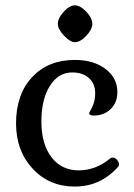

<svg xmlns="http://www.w3.org/2000/svg" viewBox="-20 -685 500 718"><path d="M325.2 -595.7Q325.2 -617.2 302.7 -641.1Q280.3 -665 259.8 -665Q240.2 -665 218.3 -641.1Q196.3 -617.2 196.3 -595.7Q196.3 -576.2 219.2 -551.8Q242.2 -527.3 259.8 -527.3Q280.3 -527.3 302.7 -551.3Q325.2 -575.2 325.2 -595.7ZM422.9 -62.5Q424.8 -63.5 424.8 -70.3Q424.8 -79.1 417.5 -87.4Q410.2 -95.7 402.3 -95.7Q395.5 -95.7 393.6 -93.8Q338.9 -47.9 274.4 -47.9Q210 -47.9 172.4 -97.2Q134.8 -146.5 134.8 -230.5Q134.8 -313.5 166.5 -363.8Q198.2 -414.1 250 -414.1Q289.1 -414.1 312.5 -393.1Q335.9 -372.1 335.9 -336.9Q335.9 -314.5 330.1 -297.9Q324.2 -281.2 318.8 -272.9Q313.5 -264.6 313.5 -261.7Q313.5 -252.9 330.1 -252.9Q369.1 -252.9 394 -277.3Q418.9 -301.8 418.9 -340.8Q418.9 -393.6 374.5 -427.2Q330.1 -460.9 259.8 -460.9Q160.2 -460.9 100.1 -396.5Q40 -332 40 -223.6Q40 -121.1 102.1 -54.2Q164.1 12.7 259.8 12.7Q356.4 12.7 422.9 -62.5Z"/></svg>

Font: Kurale
Style: Regular
Weight: 400
Version: 1.0; ttfautohint (v1.3)